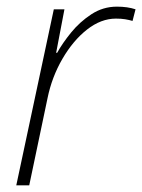

<svg xmlns="http://www.w3.org/2000/svg" viewBox="-20 -558 428 578"><path d="M29 0 142 -530H174L149 -399H152Q168 -428 194 -460Q220 -492 255 -515Q290 -538 332 -538Q364 -538 388 -530L379 -495Q369 -498 357 -500Q345 -502 329 -502Q284 -502 242 -469Q200 -436 168 -381Q136 -326 123 -262L68 0Z"/></svg>

Font: Noto Sans Disp ExtLt
Style: Italic
Weight: 200
Italic angle: -12°
Designer: Monotype Design Team
Foundry: Monotype Imaging Inc.
Version: Version 2.000;GOOG;noto-source:20170915:90ef993387c0